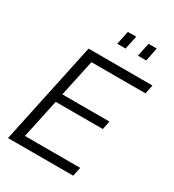

<svg xmlns="http://www.w3.org/2000/svg" viewBox="-215 -1037 1050 1158"><g transform="rotate(30 310.0 -458.0)"><path d="M175 -710H620L607 -648H231L176 -392H504L492 -333H164L106 -62H491L478 0H24ZM310 -822 330 -916H388L368 -822ZM454 -822 474 -916H531L512 -822Z"/></g></svg>

Font: Raleway
Style: Italic
Weight: 400
Italic angle: -12°
Designer: Matt McInerney, Pablo Impallari, Rodrigo Fuenzalida
Foundry: Matt McInerney, Pablo Impallari, Rodrigo Fuenzalida
Version: Version 4.026